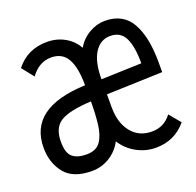

<svg xmlns="http://www.w3.org/2000/svg" viewBox="-92 -564 685 671"><g transform="rotate(-20 250.0 -228.0)"><path d="M142 11Q72 11 41 -28Q10 -67 10 -123Q10 -271 221 -279Q221 -344 202.5 -377.5Q184 -411 142 -411Q97 -411 66 -368L31 -412Q74 -467 147 -467Q183 -467 212.5 -450.5Q242 -434 258 -405Q275 -434 303.5 -450.5Q332 -467 362 -467Q430 -467 460 -414Q490 -361 490 -268V-230L282 -223V-175Q282 -117 310 -82Q338 -47 386 -47Q432 -47 459 -84L494 -42Q450 11 380 11Q342 11 308.5 -7.5Q275 -26 255 -58Q238 -26 208 -7.5Q178 11 142 11ZM282 -279 432 -284Q432 -347 416 -379Q400 -411 362 -411Q325 -411 303.5 -377Q282 -343 282 -279ZM144 -50Q180 -50 196 -73Q212 -96 216.5 -134.5Q221 -173 221 -219Q141 -215 107.5 -195Q74 -175 74 -122Q74 -80 92 -65Q110 -50 144 -50Z"/></g></svg>

Font: Ligconsolata
Style: Regular
Weight: 400
Monospace: yes
Designer: Raph Levien, Cyreal, Brenton Simpson
Foundry: Raph Levien, Cyreal, Google
Version: Version 3.001; ttfautohint (v1.8.2.53-6de2)